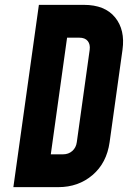

<svg xmlns="http://www.w3.org/2000/svg" viewBox="-20 -770 542 790"><path d="M35 0 140 -750H325Q411.5 -750 453.5 -698.5Q495.5 -647 484 -565L431 -185Q419 -99.5 360.8 -49.8Q302.5 0 220 0ZM189 -135H239Q262 -135 277.5 -148.8Q293 -162.5 296 -185L349 -565Q352 -587.5 341 -601.2Q330 -615 306 -615H256Z"/></svg>

Font: Mohave
Style: Bold Italic
Weight: 700
Italic angle: -8°
Designer: Gumpita Rahayu
Foundry: Tokotype
Version: Version 2.003; ttfautohint (v1.8.3)